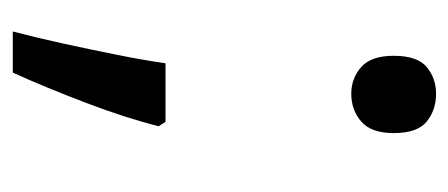

<svg xmlns="http://www.w3.org/2000/svg" viewBox="-226 -364 719 308"><g transform="rotate(90 134.0 -210.5)"><path d="M70 -482Q70 -520 88 -535Q106 -550 131 -550Q157 -550 175.5 -535Q194 -520 194 -482Q194 -446 175.5 -430Q157 -414 131 -414Q106 -414 88 -430Q70 -446 70 -482ZM183 -105Q170 -53 145.5 11.5Q121 76 97 129H31Q41 91 50.5 47.5Q60 4 68.5 -38.5Q77 -81 82 -116H176Z"/></g></svg>

Font: Noto Sans Vai
Style: Regular
Weight: 400
Designer: Monotype Design Team
Foundry: Monotype Imaging Inc.
Version: Version 2.001; ttfautohint (v1.8.4.7-5d5b)